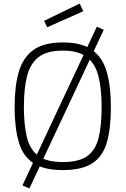

<svg xmlns="http://www.w3.org/2000/svg" viewBox="-20 -945 706 1077"><path d="M320 -261 280 -277 523 -795 562 -778ZM145 112 106 95 336 -397 375 -379ZM245 -792 227 -828 427 -925 447 -882ZM332 9Q224 9 165.5 -31Q107 -71 84.5 -150.5Q62 -230 62 -345Q62 -460 85 -540.5Q108 -621 166.5 -664Q225 -707 332 -707Q439 -707 497.5 -664.5Q556 -622 579 -541Q602 -460 602 -345Q602 -225 579.5 -146.5Q557 -68 498.5 -29.5Q440 9 332 9ZM332 -36Q423 -36 469.5 -69.5Q516 -103 533 -171.5Q550 -240 550 -345Q550 -446 532.5 -516.5Q515 -587 468 -624Q421 -661 332 -661Q242 -661 195.5 -624Q149 -587 131.5 -517Q114 -447 114 -345Q114 -244 131 -175Q148 -106 194.5 -71Q241 -36 332 -36Z"/></svg>

Font: Cairo Play Light
Style: Regular
Weight: 300
Version: Version 3.119